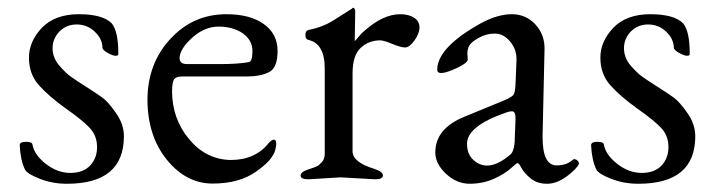

<svg xmlns="http://www.w3.org/2000/svg" viewBox="-20 -450 1806 485"><path d="M129.9 -370.1Q112.8 -352.1 112.8 -328.1Q112.8 -304.2 129.9 -284.2Q147 -264.6 159.7 -255.9Q171.9 -247.1 197.3 -231Q222.7 -214.8 237.8 -204.1Q252.9 -193.4 272.9 -164.6Q293 -136.2 293 -106Q293 14.2 148.9 14.2Q112.3 14.2 80.1 1.5Q47.9 -11.2 43 -22Q31.7 -44.9 29.8 -83Q29.8 -91.8 45.4 -91.8Q61 -91.8 62 -85Q66.4 -59.1 95.7 -36.1Q125 -13.2 157.7 -13.2Q190.4 -13.2 208 -32.2Q225.6 -51.3 225.1 -79.1Q225.1 -106.9 207 -126.5Q189 -146 146.5 -175.8Q104 -206.1 78.6 -234.4Q53.2 -262.7 53.2 -303.7Q52.7 -344.7 85.9 -379.9Q119.1 -414.1 179.2 -414.1Q239.3 -414.1 262.2 -391.1Q279.3 -370.1 278.8 -313Q278.8 -309.1 272 -309.1Q265.1 -309.1 252 -316.4Q238.8 -323.7 238.8 -330.1Q238.3 -352.1 219.2 -370.1Q200.2 -388.2 173.8 -388.2Q147.5 -388.2 129.9 -370.1Z M433.6 -303.2Q433.6 -288.1 452.6 -288.1H534.7Q581.5 -288.1 607.9 -293Q617.7 -293.9 617.7 -321.3Q617.7 -348.6 592.8 -366.2Q567.9 -382.8 532.2 -382.8Q496.6 -382.8 465.3 -354.5Q434.1 -326.2 433.6 -303.2ZM551.8 -414.1Q611.8 -414.1 646.5 -389.2Q681.2 -364.3 681.2 -321.3Q681.2 -278.3 659.2 -267.6Q637.7 -256.8 603.5 -256.8H439.9Q425.8 -256.8 420.4 -250.5Q415 -244.1 414.6 -220.2Q414.6 -150.4 457.5 -98.6Q500.5 -46.9 563 -45.9Q625.5 -45.9 659.7 -89.8Q666.5 -96.7 670.9 -97.2Q682.1 -97.7 675.3 -71.3Q668.5 -44.9 625.5 -15.6Q583.5 13.7 517.1 13.7Q450.7 13.7 401.9 -45.9Q353 -106 352.5 -197.3Q352.5 -289.1 410.2 -351.6Q467.8 -414.1 551.8 -414.1Z M991.2 -414.1Q1012.2 -414.1 1025.9 -405.3Q1039.6 -396.5 1039.6 -380.9Q1039.6 -365.2 1026.9 -347.7Q1014.2 -330.1 1003.4 -330.1Q992.7 -330.1 971.2 -338.9Q950.7 -347.7 940.4 -348.1Q911.6 -348.1 891.1 -329.1Q870.6 -310.1 870.6 -264.2V-66.9Q871.6 -40 924.3 -23.9Q947.3 -16.6 947.3 -6.8Q947.3 2.9 927.2 2.9L840.3 -2L759.3 2.9Q739.3 2.9 739.3 -6.3Q739.3 -15.6 757.3 -21.5Q775.4 -27.3 781.2 -30.3Q786.6 -33.2 793.5 -41Q800.3 -48.8 800.3 -62V-276.9Q800.3 -339.8 759.3 -349.1Q751.5 -350.6 751.5 -361.3Q751.5 -372.1 758.3 -374Q796.4 -381.8 822.8 -398.9Q849.1 -416 859.9 -422.4Q870.6 -428.7 870.6 -429.7Q870.6 -430.7 873 -430.2Q875.5 -430.2 877.4 -422.9L876 -346.2Q877.4 -346.7 886.2 -357.4Q895 -368.2 899.4 -371.1Q947.3 -414.1 991.2 -414.1Z M1084.5 -273.9Q1084.5 -330.1 1195.3 -391.6Q1237.3 -414.1 1272.9 -414.1Q1308.6 -414.1 1332.5 -388.2Q1356.4 -362.3 1355.5 -325.2L1350.6 -108.9V-103Q1350.6 -32.2 1386.2 -32.2Q1411.1 -32.2 1426.3 -45.9Q1430.2 -49.8 1436 -46.4Q1441.9 -43 1442.4 -37.1V-36.1Q1436.5 -22.9 1411.6 -4.4Q1386.2 14.2 1361.8 14.2Q1337.4 14.2 1320.8 1Q1304.2 -12.7 1297.4 -25.4Q1290.5 -38.1 1287.6 -38.1Q1284.7 -38.1 1270.5 -24.9Q1256.3 -11.7 1229 1Q1201.7 13.7 1168 14.2Q1134.3 14.6 1106.9 -10.7Q1079.6 -36.1 1079.6 -64.9Q1079.6 -125 1152.3 -154.8L1254.4 -196.8Q1273.4 -205.1 1277.3 -210.9Q1281.2 -216.8 1282.2 -236.8L1284.7 -298.8V-300.8Q1284.7 -326.2 1268.1 -345.7Q1251.5 -365.2 1230 -365.2Q1208.5 -365.2 1189.5 -354.5Q1170.4 -343.8 1165.5 -335Q1160.6 -326.2 1160.6 -314L1161.6 -299.8Q1161.6 -291 1133.3 -277.8Q1084.5 -255.4 1084.5 -273.9ZM1159.7 -86.9Q1159.7 -61 1175.3 -46.4Q1212.9 -11.7 1268.6 -59.1Q1279.8 -67.9 1280.3 -99.1L1282.2 -147.9Q1283.2 -168.9 1273.4 -168.9Q1266.6 -168.9 1259.3 -166Q1159.7 -131.8 1159.7 -86.9Z M1573.2 -370.1Q1556.2 -352.1 1556.2 -328.1Q1556.2 -304.2 1573.2 -284.2Q1590.3 -264.6 1603 -255.9Q1615.2 -247.1 1640.6 -231Q1666 -214.8 1681.2 -204.1Q1696.3 -193.4 1716.3 -164.6Q1736.3 -136.2 1736.3 -106Q1736.3 14.2 1592.3 14.2Q1555.7 14.2 1523.4 1.5Q1491.2 -11.2 1486.3 -22Q1475.1 -44.9 1473.1 -83Q1473.1 -91.8 1488.8 -91.8Q1504.4 -91.8 1505.4 -85Q1509.8 -59.1 1539.1 -36.1Q1568.4 -13.2 1601.1 -13.2Q1633.8 -13.2 1651.4 -32.2Q1668.9 -51.3 1668.5 -79.1Q1668.5 -106.9 1650.4 -126.5Q1632.3 -146 1589.8 -175.8Q1547.4 -206.1 1522 -234.4Q1496.6 -262.7 1496.6 -303.7Q1496.1 -344.7 1529.3 -379.9Q1562.5 -414.1 1622.6 -414.1Q1682.6 -414.1 1705.6 -391.1Q1722.7 -370.1 1722.2 -313Q1722.2 -309.1 1715.3 -309.1Q1708.5 -309.1 1695.3 -316.4Q1682.1 -323.7 1682.1 -330.1Q1681.6 -352.1 1662.6 -370.1Q1643.6 -388.2 1617.2 -388.2Q1590.8 -388.2 1573.2 -370.1Z"/></svg>

Font: EBGaramond
Style: Regular
Weight: 400
Version: Version 000.012g